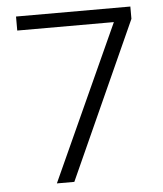

<svg xmlns="http://www.w3.org/2000/svg" viewBox="-51 -733 662 778"><g transform="rotate(-5 280.5 -344.0)"><path d="M149 0 436 -631H43V-688H508V-638L220 0Z"/></g></svg>

Font: Saira Light
Style: Regular
Weight: 300
Designer: Hector Gatti with collaboration of the Omnibus-Type team
Foundry: Omnibus-Type
Version: Version 1.100; ttfautohint (v1.8.3)